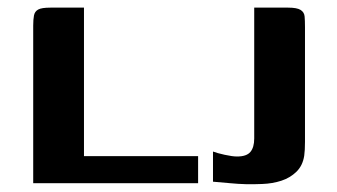

<svg xmlns="http://www.w3.org/2000/svg" viewBox="-20 -480 882 503"><path d="M200 -460V-71H499V0H67V-413Q67 -429 69 -439.5Q71 -450 80 -455Q89 -460 112 -460ZM779 -149Q779 -131 779 -108.5Q779 -86 777 -72Q773 -46 756.5 -30Q740 -14 717 -6.5Q694 1 667 2Q644 3 624 2.5Q604 2 583.5 0Q563 -2 538 -4V-83Q548 -79 568.5 -74.5Q589 -70 601 -70Q626 -70 636 -82Q646 -94 646 -117V-460H735Q758 -460 767.5 -454Q777 -448 778 -437Q779 -426 779 -409Z"/></svg>

Font: Genos Thin SemiBold
Style: Regular
Weight: 600
Version: Version 1.010